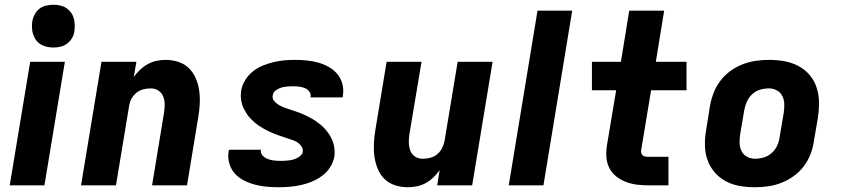

<svg xmlns="http://www.w3.org/2000/svg" viewBox="-20 -780 3540 808"><path d="M21 0 107 -520H253L167 0ZM205 -580Q191 -580 177 -583Q163 -586 151 -593.5Q139 -601 131.5 -611.5Q124 -622 119.5 -635.5Q115 -649 114.5 -663Q114 -677 116 -692Q119 -707 126.5 -720.5Q134 -734 146.5 -743.5Q159 -753 174.5 -756.5Q190 -760 205 -760Q219 -760 233 -757Q247 -754 258.5 -746.5Q270 -739 278 -728.5Q286 -718 290 -704.5Q294 -691 294.5 -677Q295 -663 293 -648Q291 -633 283 -619.5Q275 -606 262.5 -596.5Q250 -587 235 -583.5Q220 -580 205 -580Z M321 0 407 -520H554L543 -456Q555 -473 570 -487Q585 -501 602.5 -510.5Q620 -520 639 -524Q658 -528 676 -528Q705 -528 731 -519.5Q757 -511 775.5 -492.5Q794 -474 804.5 -449Q815 -424 818.5 -397Q822 -370 820.5 -341.5Q819 -313 814 -285L767 0H620L670 -304Q673 -322 673 -340Q673 -358 667 -373.5Q661 -389 647 -398.5Q633 -408 615 -408Q599 -408 583 -404Q567 -400 553.5 -389Q540 -378 532.5 -363Q525 -348 523 -332L468 0Z M1152 8Q1126 8 1100.5 5.5Q1075 3 1051 -3.5Q1027 -10 1005 -21.5Q983 -33 967.5 -50.5Q952 -68 945 -92.5Q938 -117 942 -143L944 -150H1079L1078 -149Q1076 -135 1085.5 -125Q1095 -115 1107.5 -110.5Q1120 -106 1134 -104.5Q1148 -103 1162 -103Q1170 -103 1178.5 -103.5Q1187 -104 1196 -105Q1205 -106 1213.5 -108.5Q1222 -111 1230.5 -115Q1239 -119 1246 -126Q1253 -133 1254 -141Q1256 -154 1248.5 -164.5Q1241 -175 1230.5 -181.5Q1220 -188 1207.5 -192Q1195 -196 1183 -200Q1171 -204 1159.5 -208Q1148 -212 1136 -216.5Q1124 -221 1112.5 -226.5Q1101 -232 1090.5 -238Q1080 -244 1069.5 -251Q1059 -258 1050 -266Q1041 -274 1032.5 -283Q1024 -292 1017.5 -302.5Q1011 -313 1005.5 -324Q1000 -335 997 -347.5Q994 -360 993.5 -373Q993 -386 995 -399Q999 -422 1012 -443Q1025 -464 1043.5 -479Q1062 -494 1085 -503.5Q1108 -513 1130.5 -518.5Q1153 -524 1176 -526Q1199 -528 1221 -528Q1247 -528 1271.5 -525.5Q1296 -523 1319.5 -516.5Q1343 -510 1364 -498Q1385 -486 1400 -468Q1415 -450 1421 -426Q1427 -402 1423 -377L1422 -370H1287V-372Q1289 -385 1281.5 -395Q1274 -405 1262.5 -409.5Q1251 -414 1238 -415.5Q1225 -417 1212 -417Q1200 -417 1188 -416Q1176 -415 1164 -411.5Q1152 -408 1141 -400Q1130 -392 1128 -380Q1125 -366 1133 -356Q1141 -346 1151.5 -339.5Q1162 -333 1173.5 -328.5Q1185 -324 1197.5 -320Q1210 -316 1222 -312Q1234 -308 1245.5 -303.5Q1257 -299 1268 -293.5Q1279 -288 1290 -282Q1301 -276 1311 -269Q1321 -262 1330.5 -254Q1340 -246 1348 -237Q1356 -228 1363 -218Q1370 -208 1375.5 -196.5Q1381 -185 1384 -173Q1387 -161 1388 -147.5Q1389 -134 1387 -121Q1383 -98 1369.5 -76.5Q1356 -55 1335.5 -40Q1315 -25 1292 -15.5Q1269 -6 1245.5 -1Q1222 4 1198.5 6Q1175 8 1152 8Z M1697 8Q1668 8 1642 -0.5Q1616 -9 1597.5 -27.5Q1579 -46 1569 -71Q1559 -96 1555.5 -123Q1552 -150 1553.5 -178.5Q1555 -207 1560 -235L1607 -520H1754L1703 -216Q1700 -198 1700.5 -180Q1701 -162 1706.5 -146.5Q1712 -131 1726 -121.5Q1740 -112 1758 -112Q1774 -112 1790.5 -116Q1807 -120 1820 -131Q1833 -142 1840.5 -157Q1848 -172 1851 -188L1906 -520H2053L1967 0H1820L1830 -64Q1818 -47 1803.5 -33Q1789 -19 1771.5 -9.5Q1754 0 1734.5 4Q1715 8 1697 8Z M2121 0 2242 -735H2388L2267 0Z M2793 0H2709Q2684 0 2660 -3Q2636 -6 2614 -14.5Q2592 -23 2573.5 -37.5Q2555 -52 2544.5 -72.5Q2534 -93 2532 -117.5Q2530 -142 2534 -167L2573 -400H2471V-520H2593L2628 -735H2775L2740 -520H2869V-400H2720L2678 -147Q2677 -141 2679 -135Q2681 -129 2685.5 -125.5Q2690 -122 2696.5 -121Q2703 -120 2709 -120H2793Z M3157 8Q3124 8 3092.5 2.5Q3061 -3 3034 -17.5Q3007 -32 2987 -55.5Q2967 -79 2957 -108Q2947 -137 2946.5 -169.5Q2946 -202 2952 -235L2968 -335Q2973 -363 2983.5 -390Q2994 -417 3012 -440.5Q3030 -464 3054 -481.5Q3078 -499 3105.5 -509.5Q3133 -520 3160.5 -524Q3188 -528 3216 -528Q3249 -528 3280.5 -522.5Q3312 -517 3339.5 -502.5Q3367 -488 3387 -464.5Q3407 -441 3416.5 -412Q3426 -383 3426.5 -350.5Q3427 -318 3422 -285L3405 -185Q3401 -157 3390.5 -130Q3380 -103 3362 -79.5Q3344 -56 3319.5 -38.5Q3295 -21 3268 -10.5Q3241 0 3213 4Q3185 8 3157 8ZM3157 -112Q3176 -112 3194.5 -117.5Q3213 -123 3228 -136.5Q3243 -150 3251 -168Q3259 -186 3261 -204L3278 -304Q3281 -323 3280.5 -341.5Q3280 -360 3272.5 -375.5Q3265 -391 3249.5 -399.5Q3234 -408 3216 -408Q3197 -408 3178.5 -402.5Q3160 -397 3145.5 -383.5Q3131 -370 3123 -352Q3115 -334 3112 -316L3095 -216Q3092 -197 3092.5 -178.5Q3093 -160 3100.5 -144.5Q3108 -129 3123.5 -120.5Q3139 -112 3157 -112Z"/></svg>

Font: Iosevka Aile Heavy
Style: Italic
Weight: 900
Italic angle: -9°
Designer: Belleve Invis
Foundry: Belleve Invis
Version: Version 31.1.0; ttfautohint (v1.8.4)